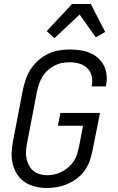

<svg xmlns="http://www.w3.org/2000/svg" viewBox="-20 -930 590 962"><path d="M215 12Q185 12 156.5 5Q128 -2 104.5 -17.5Q81 -33 66 -56.5Q51 -80 44 -108Q37 -136 38.5 -166.5Q40 -197 46 -227L96 -487Q102 -513 111.5 -539Q121 -565 137 -588Q153 -611 175 -630Q197 -649 223 -661Q249 -673 275.5 -677.5Q302 -682 328 -682Q354 -682 380 -678.5Q406 -675 429 -665.5Q452 -656 470.5 -640Q489 -624 500 -602.5Q511 -581 514 -555Q517 -529 511 -502L510 -497H439L440 -501Q445 -526 439 -550Q433 -574 416.5 -589.5Q400 -605 376.5 -611.5Q353 -618 328 -618Q310 -618 291 -614.5Q272 -611 253.5 -601.5Q235 -592 219.5 -578Q204 -564 193.5 -547Q183 -530 176.5 -511.5Q170 -493 166 -475L116 -215Q112 -195 110.5 -175.5Q109 -156 112.5 -137.5Q116 -119 124.5 -102.5Q133 -86 146.5 -74.5Q160 -63 178.5 -57.5Q197 -52 216 -52Q235 -52 254 -56.5Q273 -61 290.5 -70Q308 -79 323.5 -92.5Q339 -106 350 -123Q361 -140 366.5 -158.5Q372 -177 376 -195L396 -300H270L283 -364H481L445 -183Q440 -157 432 -131Q424 -105 408 -81Q392 -57 369.5 -39Q347 -21 321 -9.5Q295 2 268 7Q241 12 215 12ZM253 -739 214 -774 341 -910H435L507 -770L460 -743L379 -857Z"/></svg>

Font: Lode Term
Style: Italic
Weight: 400
Italic angle: -11°
Monospace: yes
Designer: Belleve Invis
Foundry: Belleve Invis
Version: Version 29.2.0